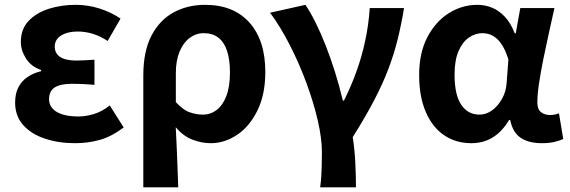

<svg xmlns="http://www.w3.org/2000/svg" viewBox="-20 -594 2418 815"><path d="M298.9 13.8Q228.1 13.8 170 -5.7Q111.9 -25.2 78 -63.7Q44.2 -102.2 44.2 -158.2Q44.2 -196.6 57.9 -223.3Q71.7 -250 96.7 -267Q121.6 -284 154.5 -291.8V-296.8Q111.9 -311.5 90.2 -345.9Q68.5 -380.4 68.5 -415.9Q68.5 -470.3 101.2 -505Q133.9 -539.6 187 -556.6Q240.1 -573.5 301.8 -573.5Q352.1 -573.5 401.4 -558.2Q450.6 -542.9 491.6 -515.1L437 -420Q407.6 -439.8 375.4 -450Q343.1 -460.2 309.1 -460.2Q266.7 -460.2 239.5 -443.3Q212.4 -426.4 212.4 -396Q212.4 -367.9 235.2 -352.4Q258.1 -336.9 304.6 -336.9Q322 -336.9 341.9 -338.2Q361.8 -339.5 381 -340.5V-234Q356.4 -236 332.8 -237.2Q309.2 -238.4 287.1 -238.4Q236.8 -238.4 212.5 -223Q188.3 -207.6 188.3 -172.6Q188.3 -138.3 221 -118.9Q253.7 -99.6 313.8 -99.6Q343.3 -99.6 378 -109.8Q412.6 -120 446 -146.4L505 -52.9Q452.2 -13.5 402.7 0.1Q353.2 13.8 298.9 13.8Z M588.3 201.1V-272.9Q588.3 -376.6 623 -442.9Q657.8 -509.3 717.1 -541.4Q776.3 -573.5 850.5 -573.5Q971.5 -573.5 1038.9 -498.1Q1106.2 -422.6 1106.2 -288.9Q1106.2 -192.9 1072.8 -125Q1039.5 -57.1 986.5 -21.7Q933.5 13.8 874.6 13.8Q836.5 13.8 797.2 -1Q757.9 -15.9 726 -53.9Q728.6 -8.7 730.2 33.2Q731.9 75 733.5 116.3Q735 157.5 736.6 201.1ZM842.3 -107.4Q873.3 -107.4 899.3 -126.9Q925.2 -146.4 940.7 -186.2Q956.1 -226.1 956.1 -286.6Q956.1 -340.3 943.9 -377.5Q931.8 -414.6 907.2 -433.9Q882.6 -453.2 844.6 -453.2Q811.9 -453.2 784.9 -432.9Q757.9 -412.5 742.2 -374.9Q726.4 -337.2 726.4 -282.8V-160.6Q756.3 -127.5 784.8 -117.5Q813.3 -107.4 842.3 -107.4Z M1339 201.1Q1342.3 176.7 1343.6 156.7Q1344.9 136.8 1345.6 112.3Q1346.4 87.7 1346.4 51.5Q1346.4 -6.2 1328.9 -82.5Q1311.3 -158.7 1281 -241Q1250.7 -323.2 1211.1 -401.1Q1171.5 -479 1126.5 -540L1276.5 -573.5Q1297.2 -542.9 1319.3 -498.8Q1341.4 -454.6 1362.4 -401Q1383.4 -347.4 1402.1 -288Q1420.7 -228.7 1435.2 -167.3H1440.2Q1470.8 -228.5 1493.6 -292Q1516.4 -355.5 1530.6 -422.6Q1544.9 -489.7 1549.5 -559.8H1695Q1683.4 -488.9 1667.7 -425.8Q1652 -362.7 1627.9 -299.6Q1603.9 -236.4 1567.2 -166.5Q1530.5 -96.5 1477.3 -12Q1485.4 40 1488.2 96.7Q1491 153.3 1491 201.1Z M1980.9 13.8Q1914.6 13.8 1864.7 -20.3Q1814.9 -54.4 1787 -119.5Q1759.2 -184.6 1759.2 -275.5Q1759.2 -369.3 1793.9 -435.9Q1828.6 -502.4 1885 -538Q1941.4 -573.5 2006.1 -573.5Q2039 -573.5 2068.6 -561.4Q2098.3 -549.3 2123.2 -522.7Q2148.1 -496.1 2165 -452.4H2169.3L2188.5 -559.8H2333.5Q2322.5 -509.8 2309.9 -453.7Q2297.4 -397.7 2286.3 -342.8Q2275.2 -287.8 2268.1 -240.2Q2260.9 -192.5 2260.9 -159.3Q2260.9 -130.2 2276.4 -118Q2291.9 -105.8 2315.5 -105.8Q2323.9 -105.8 2333.6 -107.5Q2343.3 -109.2 2352.7 -113L2370.8 -4.2Q2356.6 2.9 2334.1 8.3Q2311.5 13.8 2280.5 13.8Q2224.1 13.8 2190.2 -9Q2156.4 -31.8 2145.5 -84.8H2141Q2082.6 13.8 1980.9 13.8ZM2015.1 -107.4Q2043.5 -107.4 2068.6 -125.5Q2093.7 -143.6 2110.9 -174.4Q2128.2 -205.2 2130.6 -242.3L2138 -341.3Q2128.9 -371.4 2117 -392.9Q2105 -414.3 2091.1 -427.7Q2077.1 -441.2 2060.9 -447.2Q2044.6 -453.2 2027 -453.2Q1997.5 -453.2 1970.3 -434.5Q1943.2 -415.8 1926.4 -377Q1909.5 -338.2 1909.5 -277.1Q1909.5 -191 1938 -149.2Q1966.4 -107.4 2015.1 -107.4Z"/></svg>

Font: Noto Sans SC Thin
Style: Regular
Weight: 100
Designer: Ryoko NISHIZUKA 西塚涼子 (kana, bopomofo & ideographs); Paul D. Hunt (Latin, Greek & Cyrillic); Sandoll Communications 산돌커뮤니
Foundry: Adobe
Version: Version 2.004-H2;hotconv 1.0.118;makeotfexe 2.5.65603